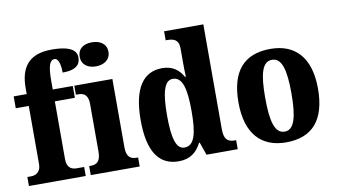

<svg xmlns="http://www.w3.org/2000/svg" viewBox="-77 -946 1984 1132"><g transform="rotate(-10 915.0 -380.0)"><path d="M14 0H354V-54H309C286 -54 251 -62 251 -118V-465H371V-536H251V-591C251 -679 265 -711 292 -711C320 -711 326 -656 326 -624C412 -624 433 -658 433 -696C433 -731 408 -769 285 -769C148 -769 95 -696 95 -571V-536H17V-465H95V-118C95 -62 56 -54 37 -54H14Z M526 -626C573 -626 613 -650 613 -698C613 -748 573 -770 526 -770C478 -770 441 -748 441 -698C441 -650 478 -626 526 -626ZM384 0H677V-54H667C633 -54 608 -69 608 -126V-536H380V-482H395C428 -482 453 -467 453 -414V-127C453 -70 429 -54 394 -54H384Z M910 10C978 10 1019 -23 1046 -77H1050L1077 0H1264V-54H1256C1214 -54 1192 -71 1192 -132V-760H957V-706H965C1003 -706 1035 -698 1035 -644V-585C1035 -547 1035 -504 1037 -474H1032C1008 -516 972 -548 907 -548C795 -548 730 -460 730 -267C730 -75 795 10 910 10ZM957 -64C907 -64 888 -132 888 -268C888 -402 907 -475 958 -475C1017 -475 1035 -402 1035 -269C1035 -135 1017 -64 957 -64Z M1553 10C1710 10 1792 -82 1792 -270C1792 -458 1702 -549 1556 -549C1398 -549 1316 -458 1316 -270C1316 -82 1405 10 1553 10ZM1555 -54C1496 -54 1476 -129 1476 -270C1476 -412 1495 -484 1554 -484C1612 -484 1633 -412 1633 -270C1633 -129 1613 -54 1555 -54Z"/></g></svg>

Font: Noto Serif Sinhala Condensed ExtraBold
Style: Regular
Weight: 800
Width: 3
Designer: Jelle Bosma - Monotype Design Team
Foundry: Monotype Imaging Inc.
Version: Version 2.007